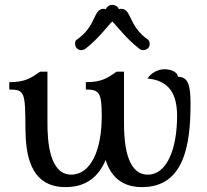

<svg xmlns="http://www.w3.org/2000/svg" viewBox="-20 -751 846 785"><path d="M561 14C732 14 759 -157 759 -326C759 -402 750 -437 707 -437C707 -458 675 -468 653 -468C626 -468 598 -453 583 -430C670 -422 704 -369 704 -277C704 -143 663 -37 584 -37C493 -37 487 -181 487 -247V-458H457C421 -433 397 -415 331 -415V-385C386 -385 396 -372 396 -275C396 -141 353 -37 271 -37C180 -37 174 -181 174 -247V-458H144C108 -433 84 -415 18 -415V-385C82 -385 83 -372 84 -226C85 -127 99 14 248 14C335 14 384 -31 412 -97C431 -36 472 14 561 14ZM466 -713C463 -724 451 -731 438 -731C426 -731 416 -723 413 -713C409 -715 407 -715 404 -715C360 -715 376 -645 293 -588C287 -584 287 -577 287 -572C287 -557 298 -546 312 -546C318 -546 325 -548 331 -553C384 -594 424 -650 439 -663C454 -650 495 -594 548 -553C554 -548 559 -546 564 -546C577 -546 592 -553 592 -571C592 -578 590 -585 586 -588C504 -645 519 -715 475 -715C472 -715 470 -715 466 -713Z"/></svg>

Font: Milonga
Style: Regular
Weight: 400
Designer: Pablo Impallari, Brenda Gallo, Rodrigo Fuenzalida
Foundry: Pablo Impallari, Brenda Gallo, Rodrigo Fuenzalida
Version: Version 1.000